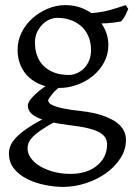

<svg xmlns="http://www.w3.org/2000/svg" viewBox="-20 -489 528 753"><path d="M474 59Q474 99 451.5 133Q429 167 394 191.5Q359 216 315 230Q271 244 228 244Q194 244 156.5 236.5Q119 229 87.5 213.5Q56 198 35.5 173Q15 148 15 112Q15 99 20.5 84Q26 69 41.5 52Q57 35 86 15Q115 -5 163 -30Q173 -29 181 -27Q188 -25 194 -22.5Q200 -20 202 -15Q163 6 140 22Q117 38 105.5 51Q94 64 91 74.5Q88 85 88 93Q88 113 101.5 131.5Q115 150 138 163.5Q161 177 191.5 185Q222 193 255 193Q321 193 360.5 160.5Q400 128 400 77Q400 64 393.5 52Q387 40 370.5 30.5Q354 21 325.5 14Q297 7 253 2Q205 -4 173.5 -12Q142 -20 123 -30Q104 -40 96.5 -51.5Q89 -63 89 -75Q89 -79 92 -86.5Q95 -94 104.5 -105Q114 -116 131 -130.5Q148 -145 177 -163L246 -171Q202 -142 185.5 -121Q169 -100 169 -96Q169 -90 174 -84.5Q179 -79 193 -73.5Q207 -68 231.5 -63Q256 -58 294 -54Q347 -48 382 -36Q417 -24 437.5 -8.5Q458 7 466 24.5Q474 42 474 59ZM483 -454Q477 -440 471.5 -428.5Q466 -417 455 -405Q429 -400 401.5 -398Q374 -396 333 -397L310 -435Q375 -439 412.5 -450Q450 -461 473 -469ZM405 -313Q405 -275 388 -244Q371 -213 344 -191Q317 -169 282.5 -156.5Q248 -144 212 -144Q177 -144 147 -154.5Q117 -165 95 -184.5Q73 -204 61 -232Q49 -260 49 -294Q49 -330 65 -362Q81 -394 107.5 -417.5Q134 -441 167.5 -455Q201 -469 237 -469Q273 -469 303.5 -456.5Q334 -444 356.5 -422.5Q379 -401 392 -372.5Q405 -344 405 -313ZM337 -293Q337 -319 328.5 -342Q320 -365 303 -382Q286 -399 261 -409Q236 -419 203 -419Q191 -419 176 -413Q161 -407 148 -394.5Q135 -382 126 -364Q117 -346 117 -322Q117 -296 125 -272.5Q133 -249 149.5 -232Q166 -215 191 -205Q216 -195 251 -195Q265 -195 280.5 -201.5Q296 -208 308.5 -220Q321 -232 329 -250.5Q337 -269 337 -293Z"/></svg>

Font: Kalpurush
Style: Regular
Weight: 400
Designer: Md. Tanbin Islam Siyam
Foundry: Tanbin Islam Siyam
Version: Version 0.258